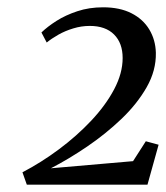

<svg xmlns="http://www.w3.org/2000/svg" viewBox="-20 -928 454 526"><path d="M53.5 -422 41.5 -456Q92.5 -482.5 141.5 -519Q190.5 -555.5 230 -597.5Q269.5 -639.5 292.8 -683.5Q316 -727.5 316 -769Q316 -810 292.5 -833.5Q269 -857 226 -857Q203 -857 180.8 -850.2Q158.5 -843.5 140 -833Q121.5 -822.5 108 -811.5L93.5 -839Q110 -855 134.8 -870.8Q159.5 -886.5 191.8 -897.2Q224 -908 262.5 -908Q308 -908 340 -891.8Q372 -875.5 389 -847.2Q406 -819 407 -783.5Q408 -735 381.8 -689Q355.5 -643 312.5 -602Q269.5 -561 218.8 -526.5Q168 -492 119.5 -467L344.5 -486.5L379.5 -541L414.5 -531.5L384 -422Z"/></svg>

Font: Merriweather 72pt
Style: Italic
Weight: 400
Italic angle: -7.8°
Version: Version 2.101